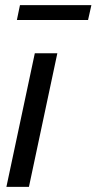

<svg xmlns="http://www.w3.org/2000/svg" viewBox="-20 -730 377 750"><path d="M116 -522H204L93 0H5ZM46 -652 58 -710H337L324 -652Z"/></svg>

Font: Raleway Thin Medium
Style: Italic
Weight: 500
Italic angle: -12°
Version: Version 4.026